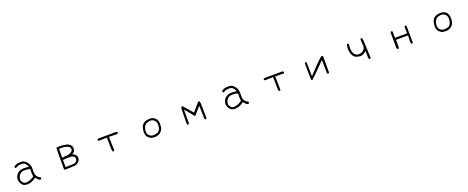

<svg xmlns="http://www.w3.org/2000/svg" viewBox="210 -2439 10580 4342"><g transform="rotate(-20 5500.0 -268.0)"><path d="M443.8 -38.6Q430.2 -36.6 417 -36.6Q371.1 -36.6 346.7 -66.4Q318.8 -100.1 312.5 -125Q310.1 -134.8 310.1 -146.5Q310.1 -166 317.4 -193.8Q329.1 -237.3 361.8 -269Q395.5 -300.8 437 -306.2Q459 -309.1 480.2 -309.1Q501.5 -309.1 518.8 -307.4Q536.1 -305.7 549.3 -303.7Q576.2 -299.8 597.2 -293L606.4 -289.6Q605 -242.7 605 -218.3Q605 -193.8 606.4 -175Q607.9 -156.2 612.8 -111.3L544.4 -69.3Q505.4 -47.9 443.8 -38.6ZM307.1 -426.3Q308.6 -425.8 312.3 -425.8Q315.9 -425.8 320.8 -427.5Q325.7 -429.2 330.6 -433.1Q367.2 -459 407.7 -463.4Q427.2 -465.3 445.8 -465.3Q464.4 -465.3 481.9 -463.4Q521 -459 544.9 -434.1Q567.4 -411.1 586.9 -372.1L597.7 -350.6L573.7 -353Q517.6 -358.9 481.4 -358.9Q463.4 -358.9 450.2 -357.4Q401.9 -352.5 370.6 -337.4Q348.1 -326.7 326.2 -307.6Q298.3 -283.7 280 -249.8Q261.7 -215.8 258.3 -174.8Q257.8 -167 257.8 -157.2Q257.8 -147.5 259.8 -135.3Q262.7 -115.7 271 -97.7Q287.6 -59.6 310.1 -32.7Q331.1 -7.3 354.5 0Q380.9 8.3 408.7 12.2Q418 12.7 427.2 12.7Q480 12.7 525.4 -4.4Q580.6 -25.4 631.8 -61.5L642.1 -68.8L649.9 -59.1Q698.7 2.4 734.9 12.2Q750.5 11.7 761.2 4.9L768.6 -9.8Q769 -13.2 769 -15.6Q769 -26.9 762.7 -34.7Q743.7 -46.4 729.5 -55.7Q715.3 -64.9 712.4 -67.4Q688 -85.9 671.6 -119.6Q655.3 -153.3 655.3 -201.7Q655.3 -205.6 655.8 -220.2Q656.2 -234.9 656.2 -259.3Q656.2 -283.7 655.5 -303.2Q654.8 -322.8 652.3 -337.4Q644.5 -384.8 615.2 -426.8Q602.5 -444.8 586.4 -460.4Q555.7 -490.2 534.2 -501Q513.2 -511.2 481.4 -513.7Q464.8 -515.1 447.8 -515.1Q430.7 -515.1 418.5 -514.2Q406.2 -513.2 399.4 -512.5Q392.6 -511.7 386.2 -510.7Q379.9 -509.8 374 -508.3Q328.1 -498.5 300.3 -473.6Q287.6 -462.4 285.6 -453.6Q287.6 -442.4 293 -433.1Z M1372.6 -59.1V-231.9Q1483.4 -240.7 1533.2 -240.7Q1559.1 -240.7 1575 -238Q1590.8 -235.4 1606.7 -228.5Q1622.6 -221.7 1635.3 -211.4Q1660.2 -190.9 1660.2 -156.7Q1660.2 -111.3 1619.1 -83.5Q1593.3 -69.3 1566.2 -65.2Q1539.1 -61 1372.6 -59.1ZM1427.7 -548.3 1360.4 -548.8Q1348.6 -548.8 1340.8 -546.9Q1331.1 -543.9 1328.1 -539.1Q1327.1 -537.6 1326.7 -534.7Q1322.3 -495.1 1322.3 -236.8Q1322.3 -154.8 1322.8 -50.8V-50.3Q1322.3 -43.5 1322.3 -38.6Q1322.3 -20.5 1329.1 -13.7Q1333.5 -9.3 1342.8 -9.3Q1560.1 -11.2 1599.6 -20.5Q1636.7 -29.3 1671.1 -63.7Q1705.6 -98.1 1711.9 -128.9Q1714.8 -144 1714.8 -159.2Q1714.8 -207 1683.6 -235.4Q1661.6 -255.9 1635.7 -268.6L1614.7 -278.8Q1638.2 -293.9 1641.8 -296.4Q1645.5 -298.8 1648.9 -301.3Q1681.6 -327.6 1684.6 -358.9Q1687 -381.3 1687 -398.9Q1687 -416.5 1685.1 -430.2Q1682.1 -453.6 1651.4 -484.4L1646 -489.3Q1609.9 -523.9 1567.4 -530.8Q1485.4 -544.4 1453.6 -547.4Q1439.5 -548.3 1427.7 -548.3ZM1581.1 -321.3H1581.5Q1581.1 -321.3 1581.1 -321.3ZM1439.5 -499Q1476.6 -499 1507.3 -493.7Q1558.1 -484.4 1591.3 -466.8Q1627.9 -447.3 1634.3 -414.1Q1636.2 -403.3 1636.2 -393.6Q1636.2 -375.5 1628.9 -360.8Q1618.2 -338.9 1581.1 -321.3Q1537.6 -298.3 1487.5 -295.4Q1437.5 -292.5 1372.6 -285.2L1374.5 -495.6L1386.7 -496.6Q1414.6 -499 1439.5 -499Z M2508.3 -22.5Q2520.5 -22.5 2529.3 -29.8L2536.6 -43.9L2528.3 -366.2L2714.8 -361.8Q2717.8 -361.3 2720.2 -361.3Q2722.7 -361.3 2725.6 -361.8Q2732.9 -362.8 2738.8 -367.2L2746.6 -381.8Q2747.1 -382.8 2747.1 -383.8Q2747.1 -396 2739.7 -405.3Q2728 -414.1 2713.4 -415.5L2340.3 -413.6Q2331.1 -414.6 2323.2 -414.6Q2293.5 -414.6 2268.1 -404.8L2261.2 -391.6Q2260.7 -390.6 2260.7 -387.2Q2260.7 -383.8 2262.5 -378.9Q2264.2 -374 2268.1 -370.1Q2275.9 -363.3 2287.1 -361.8L2478.5 -366.2Q2482.9 -137.7 2482.9 -98.9Q2482.9 -60.1 2494.1 -28.8L2506.3 -22.9Q2507.3 -22.5 2508.3 -22.5Z M3488.3 -58.1Q3462.9 -58.1 3441.4 -64.5Q3409.7 -74.2 3382.8 -104Q3355 -134.3 3353 -180.2Q3352.5 -187 3352.5 -194.3Q3352.5 -229.5 3361.3 -263.2Q3371.6 -303.7 3394.5 -334Q3418.9 -365.7 3453.1 -376Q3484.4 -385.3 3517.1 -389.2Q3526.9 -390.1 3532.2 -390.1Q3548.3 -390.1 3559.3 -388.2Q3570.3 -386.2 3581.8 -381.8Q3593.3 -377.4 3606 -368.7Q3620.1 -358.9 3633.3 -345.2Q3660.2 -317.4 3665.5 -274.9Q3667.5 -259.8 3667.5 -243.2Q3667.5 -217.3 3662.6 -189Q3653.8 -142.1 3634.3 -115.7Q3614.3 -89.8 3589.8 -74.7L3588.4 -73.7Q3548.3 -63 3511.2 -59.1Q3499.5 -58.1 3488.3 -58.1ZM3712.4 -194.3Q3714.8 -220.2 3714.8 -239.5Q3714.8 -258.8 3713.6 -271.7Q3712.4 -284.7 3710.9 -294.9Q3705.1 -329.1 3692.9 -351.6Q3683.6 -368.2 3668.5 -383.3Q3645.5 -406.2 3619.6 -419.9Q3594.7 -433.1 3552.7 -436Q3543.5 -436.5 3534.2 -436.5Q3498.5 -436.5 3457.5 -428.7Q3402.3 -417.5 3363.3 -377.9Q3333.5 -348.6 3323.2 -313.5Q3311 -272 3306.2 -225.1Q3304.7 -210 3304.7 -194.8Q3304.7 -165 3310.5 -136.2Q3319.8 -94.7 3345.2 -69.8Q3372.6 -43.5 3397 -28.1Q3421.4 -12.7 3457.8 -10Q3494.1 -7.3 3534.7 -7.3Q3564.9 -13.2 3593.8 -22.5Q3622.6 -31.7 3655.3 -64.5Q3684.1 -93.3 3696.3 -122.1Q3708.5 -150.9 3712.4 -194.3Z M4719.7 8.8Q4731.4 8.8 4738.8 2.9L4746.6 -11.2Q4742.7 -317.4 4740.7 -356Q4738.8 -390.1 4728.5 -419.9Q4719.2 -425.3 4710.4 -425.3Q4701.2 -425.3 4691.4 -418.9L4524.4 -223.1L4329.6 -447.8Q4322.8 -449.2 4317.4 -449.2Q4305.7 -449.2 4300.3 -443.8Q4296.4 -439.9 4294.4 -432.6Q4285.6 -399.4 4284.7 -355.5Q4283.7 -311.5 4281.7 -40Q4283.2 -29.8 4288.6 -22L4303.2 -15.1Q4304.7 -14.6 4305.7 -14.6Q4316.9 -14.6 4324.7 -20L4331.5 -34.2L4333.5 -368.2L4504.9 -156.2Q4514.2 -146.5 4521.5 -146.5Q4526.4 -146.5 4531.2 -149.9L4688 -331.5L4695.8 -16.6Q4697.3 -6.3 4702.6 1.5L4717.3 8.3Q4718.8 8.8 4719.7 8.8Z M5443.8 -38.6Q5430.2 -36.6 5417 -36.6Q5371.1 -36.6 5346.7 -66.4Q5318.8 -100.1 5312.5 -125Q5310.1 -134.8 5310.1 -146.5Q5310.1 -166 5317.4 -193.8Q5329.1 -237.3 5361.8 -269Q5395.5 -300.8 5437 -306.2Q5459 -309.1 5480.2 -309.1Q5501.5 -309.1 5518.8 -307.4Q5536.1 -305.7 5549.3 -303.7Q5576.2 -299.8 5597.2 -293L5606.4 -289.6Q5605 -242.7 5605 -218.3Q5605 -193.8 5606.4 -175Q5607.9 -156.2 5612.8 -111.3L5544.4 -69.3Q5505.4 -47.9 5443.8 -38.6ZM5307.1 -426.3Q5308.6 -425.8 5312.3 -425.8Q5315.9 -425.8 5320.8 -427.5Q5325.7 -429.2 5330.6 -433.1Q5367.2 -459 5407.7 -463.4Q5427.2 -465.3 5445.8 -465.3Q5464.4 -465.3 5481.9 -463.4Q5521 -459 5544.9 -434.1Q5567.4 -411.1 5586.9 -372.1L5597.7 -350.6L5573.7 -353Q5517.6 -358.9 5481.4 -358.9Q5463.4 -358.9 5450.2 -357.4Q5401.9 -352.5 5370.6 -337.4Q5348.1 -326.7 5326.2 -307.6Q5298.3 -283.7 5280 -249.8Q5261.7 -215.8 5258.3 -174.8Q5257.8 -167 5257.8 -157.2Q5257.8 -147.5 5259.8 -135.3Q5262.7 -115.7 5271 -97.7Q5287.6 -59.6 5310.1 -32.7Q5331.1 -7.3 5354.5 0Q5380.9 8.3 5408.7 12.2Q5418 12.7 5427.2 12.7Q5480 12.7 5525.4 -4.4Q5580.6 -25.4 5631.8 -61.5L5642.1 -68.8L5649.9 -59.1Q5698.7 2.4 5734.9 12.2Q5750.5 11.7 5761.2 4.9L5768.6 -9.8Q5769 -13.2 5769 -15.6Q5769 -26.9 5762.7 -34.7Q5743.7 -46.4 5729.5 -55.7Q5715.3 -64.9 5712.4 -67.4Q5688 -85.9 5671.6 -119.6Q5655.3 -153.3 5655.3 -201.7Q5655.3 -205.6 5655.8 -220.2Q5656.2 -234.9 5656.2 -259.3Q5656.2 -283.7 5655.5 -303.2Q5654.8 -322.8 5652.3 -337.4Q5644.5 -384.8 5615.2 -426.8Q5602.5 -444.8 5586.4 -460.4Q5555.7 -490.2 5534.2 -501Q5513.2 -511.2 5481.4 -513.7Q5464.8 -515.1 5447.8 -515.1Q5430.7 -515.1 5418.5 -514.2Q5406.2 -513.2 5399.4 -512.5Q5392.6 -511.7 5386.2 -510.7Q5379.9 -509.8 5374 -508.3Q5328.1 -498.5 5300.3 -473.6Q5287.6 -462.4 5285.6 -453.6Q5287.6 -442.4 5293 -433.1Z M6508.3 -22.5Q6520.5 -22.5 6529.3 -29.8L6536.6 -43.9L6528.3 -366.2L6714.8 -361.8Q6717.8 -361.3 6720.2 -361.3Q6722.7 -361.3 6725.6 -361.8Q6732.9 -362.8 6738.8 -367.2L6746.6 -381.8Q6747.1 -382.8 6747.1 -383.8Q6747.1 -396 6739.7 -405.3Q6728 -414.1 6713.4 -415.5L6340.3 -413.6Q6331.1 -414.6 6323.2 -414.6Q6293.5 -414.6 6268.1 -404.8L6261.2 -391.6Q6260.7 -390.6 6260.7 -387.2Q6260.7 -383.8 6262.5 -378.9Q6264.2 -374 6268.1 -370.1Q6275.9 -363.3 6287.1 -361.8L6478.5 -366.2Q6482.9 -137.7 6482.9 -98.9Q6482.9 -60.1 6494.1 -28.8L6506.3 -22.9Q6507.3 -22.5 6508.3 -22.5Z M7260.3 -408.2Q7259.3 -384.3 7259.3 -351.6Q7259.3 -286.1 7261.2 -201.7Q7264.2 -37.6 7269 -13.7Q7270 -8.8 7272.5 -6.8Q7276.4 -2.4 7286.6 -2.4Q7289.6 -2.4 7292.5 -2.9Q7346.7 -45.9 7626.5 -330.6L7648.4 -353L7652.8 -41Q7654.3 -29.8 7660.2 -22L7674.3 -15.1Q7675.8 -14.6 7676.8 -14.6Q7688.5 -14.6 7695.8 -20.5L7703.6 -34.7V-416Q7695.3 -434.1 7683.1 -437Q7680.2 -438 7676.3 -438Q7667.5 -438 7656.7 -433.1Q7542 -335.9 7333 -107.4L7311 -83Q7308.1 -198.2 7308.1 -278.3Q7308.1 -354 7301.3 -428.2L7290.5 -433.1Q7289.1 -433.6 7288.1 -433.6Q7275.9 -433.6 7268.1 -427.2Q7261.7 -418.9 7260.3 -408.2Z M8702.6 -24.4Q8683.1 -372.1 8683.1 -419.2Q8683.1 -466.3 8669.9 -505.4L8657.7 -511.2Q8656.2 -511.7 8652.8 -511.7Q8649.4 -511.7 8644.5 -510.3Q8639.6 -508.8 8635.3 -505.4Q8628.9 -497.1 8627.4 -486.8L8635.3 -365.2Q8636.7 -352.1 8636.7 -345Q8636.7 -337.9 8636.7 -333.7Q8636.7 -329.6 8636.2 -322.8Q8634.8 -309.1 8631.8 -295.9Q8624.5 -261.7 8594.2 -232.9Q8564 -203.6 8524.4 -194.3Q8502.9 -189 8484.6 -189Q8466.3 -189 8450.2 -192.4Q8415 -200.2 8388.7 -226.1Q8366.2 -249 8355 -279.8Q8336.9 -329.1 8336.9 -385.7Q8336.9 -424.3 8345.2 -467.8Q8345.7 -469.7 8345.7 -471.7Q8345.7 -483.9 8339.8 -492.7L8325.7 -499.5Q8324.2 -500 8323.2 -500Q8311.5 -500 8302.7 -494.1Q8289.1 -458 8286.1 -405.3Q8285.6 -396 8285.6 -385.7Q8285.6 -339.4 8298.3 -290.5Q8313.5 -231.9 8346.7 -196.3Q8379.4 -161.1 8409.7 -152.3Q8442.9 -143.1 8481.9 -138.2Q8491.7 -136.7 8501 -136.7Q8527.3 -136.7 8550.8 -146Q8584.5 -159.2 8624 -187.5L8644.5 -202.1L8647 -59.1Q8647 -55.2 8647 -52.2Q8647 -27.3 8657.7 -8.8Q8665 -2.9 8674.8 -1.5Q8686.5 -3.4 8695.3 -10.3Z M9352.5 2.9Q9363.8 2.9 9371.6 -2.4L9378.9 -17.1Q9380.4 -43.5 9380.4 -194.3V-207.5L9669.4 -209.5Q9662.6 -113.8 9662.6 -76.2Q9662.6 -38.6 9673.3 -9.8L9686 -3.4Q9687.5 -2.9 9688.5 -2.9Q9699.7 -2.9 9707.5 -8.3L9714.4 -22.5L9710.4 -417.5L9704.1 -430.7L9690.9 -437Q9689.5 -437.5 9688.5 -437.5Q9676.3 -437.5 9668.5 -431.2Q9662.1 -422.9 9660.6 -412.6L9665 -259.3H9372.6L9370.6 -405.8L9364.3 -418.9L9351.1 -425.3Q9350.1 -425.8 9346.7 -425.8Q9343.3 -425.8 9338.1 -424.1Q9333 -422.4 9328.1 -418.5L9320.8 -404.3L9322.8 -43.9Q9326.2 -22 9336.4 -4.4L9350.1 2.4Q9351.6 2.9 9352.5 2.9Z M10488.3 -58.1Q10462.9 -58.1 10441.4 -64.5Q10409.7 -74.2 10382.8 -104Q10355 -134.3 10353 -180.2Q10352.5 -187 10352.5 -194.3Q10352.5 -229.5 10361.3 -263.2Q10371.6 -303.7 10394.5 -334Q10418.9 -365.7 10453.1 -376Q10484.4 -385.3 10517.1 -389.2Q10526.9 -390.1 10532.2 -390.1Q10548.3 -390.1 10559.3 -388.2Q10570.3 -386.2 10581.8 -381.8Q10593.3 -377.4 10606 -368.7Q10620.1 -358.9 10633.3 -345.2Q10660.2 -317.4 10665.5 -274.9Q10667.5 -259.8 10667.5 -243.2Q10667.5 -217.3 10662.6 -189Q10653.8 -142.1 10634.3 -115.7Q10614.3 -89.8 10589.8 -74.7L10588.4 -73.7Q10548.3 -63 10511.2 -59.1Q10499.5 -58.1 10488.3 -58.1ZM10712.4 -194.3Q10714.8 -220.2 10714.8 -239.5Q10714.8 -258.8 10713.6 -271.7Q10712.4 -284.7 10710.9 -294.9Q10705.1 -329.1 10692.9 -351.6Q10683.6 -368.2 10668.5 -383.3Q10645.5 -406.2 10619.6 -419.9Q10594.7 -433.1 10552.7 -436Q10543.5 -436.5 10534.2 -436.5Q10498.5 -436.5 10457.5 -428.7Q10402.3 -417.5 10363.3 -377.9Q10333.5 -348.6 10323.2 -313.5Q10311 -272 10306.2 -225.1Q10304.7 -210 10304.7 -194.8Q10304.7 -165 10310.5 -136.2Q10319.8 -94.7 10345.2 -69.8Q10372.6 -43.5 10397 -28.1Q10421.4 -12.7 10457.8 -10Q10494.1 -7.3 10534.7 -7.3Q10564.9 -13.2 10593.8 -22.5Q10622.6 -31.7 10655.3 -64.5Q10684.1 -93.3 10696.3 -122.1Q10708.5 -150.9 10712.4 -194.3Z"/></g></svg>

Font: NaikaiFont
Style: ExtraLight
Weight: 200
Version: Version 1.89